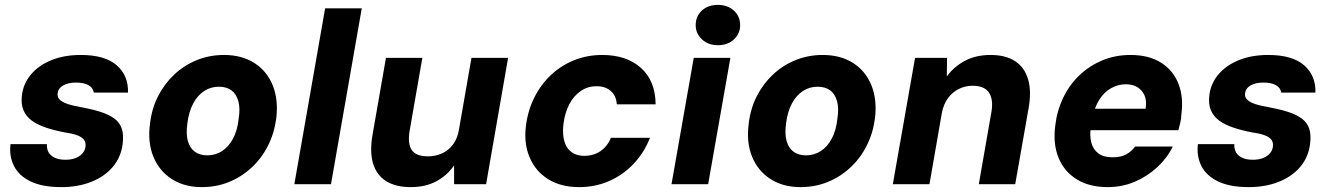

<svg xmlns="http://www.w3.org/2000/svg" viewBox="-20 -754 5449 786"><path d="M231 12Q154 12 106 -11Q58 -34 37.5 -74Q17 -114 23 -164H172Q171 -145 178.5 -131Q186 -117 203.5 -108.5Q221 -100 248 -100Q272 -100 289.5 -107Q307 -114 317.5 -126Q328 -138 330 -154Q332 -172 323 -183Q314 -194 294 -201Q274 -208 245 -212Q203 -220 168.5 -231.5Q134 -243 110.5 -260Q87 -277 76 -303Q65 -329 70 -366Q76 -413 107.5 -450Q139 -487 191 -508Q243 -529 311 -529Q409 -529 457.5 -487Q506 -445 504 -375H364Q361 -395 342 -405.5Q323 -416 291 -416Q258 -416 238 -404Q218 -392 216 -372Q214 -359 222 -349Q230 -339 249.5 -331Q269 -323 304 -317Q353 -308 388.5 -297Q424 -286 447 -269.5Q470 -253 478.5 -227.5Q487 -202 482 -164Q475 -110 441.5 -70.5Q408 -31 353.5 -9.5Q299 12 231 12Z M806 12Q734 12 682.5 -21.5Q631 -55 607.5 -113.5Q584 -172 594 -247Q601 -309 627 -360Q653 -411 693.5 -449Q734 -487 786 -508Q838 -529 897 -529Q970 -529 1021.5 -496Q1073 -463 1096.5 -404.5Q1120 -346 1111 -270Q1103 -209 1077 -157.5Q1051 -106 1010 -68Q969 -30 917.5 -9Q866 12 806 12ZM828 -118Q862 -118 889 -135.5Q916 -153 934 -186.5Q952 -220 957 -268Q964 -311 955.5 -340.5Q947 -370 927 -384.5Q907 -399 876 -399Q843 -399 816 -381.5Q789 -364 771 -330.5Q753 -297 747 -249Q741 -206 749 -177Q757 -148 777.5 -133Q798 -118 828 -118Z M1185 0 1311 -720H1461L1335 0Z M1662 12Q1599 12 1560 -13Q1521 -38 1507 -85.5Q1493 -133 1505 -202L1560 -517H1709L1657 -219Q1648 -166 1665.5 -140Q1683 -114 1732 -114Q1763 -114 1789.5 -126Q1816 -138 1834.5 -162.5Q1853 -187 1859 -224L1910 -517H2060L1970 0H1839V-77Q1811 -36 1766.5 -12Q1722 12 1662 12Z M2351 12Q2276 12 2224 -20.5Q2172 -53 2148 -110Q2124 -167 2133 -239Q2141 -302 2167.5 -355Q2194 -408 2235.5 -447Q2277 -486 2330.5 -507.5Q2384 -529 2445 -529Q2545 -529 2604 -476Q2663 -423 2664 -327H2505Q2503 -361 2481 -381Q2459 -401 2422 -401Q2386 -401 2357.5 -381.5Q2329 -362 2311 -328Q2293 -294 2287 -249Q2283 -219 2286.5 -194Q2290 -169 2300.5 -152Q2311 -135 2329 -125.5Q2347 -116 2372 -116Q2397 -116 2418 -124.5Q2439 -133 2455.5 -150Q2472 -167 2481 -190H2641Q2617 -129 2574 -83.5Q2531 -38 2474 -13Q2417 12 2351 12Z M2729 0 2820 -517H2970L2879 0ZM2919 -569Q2879 -569 2853.5 -593Q2828 -617 2828 -651Q2828 -687 2853 -710.5Q2878 -734 2919 -734Q2959 -734 2984.5 -710.5Q3010 -687 3010 -651Q3010 -617 2985 -593Q2960 -569 2919 -569Z M3257 12Q3185 12 3133.5 -21.5Q3082 -55 3058.5 -113.5Q3035 -172 3045 -247Q3052 -309 3078 -360Q3104 -411 3144.5 -449Q3185 -487 3237 -508Q3289 -529 3348 -529Q3421 -529 3472.5 -496Q3524 -463 3547.5 -404.5Q3571 -346 3562 -270Q3554 -209 3528 -157.5Q3502 -106 3461 -68Q3420 -30 3368.5 -9Q3317 12 3257 12ZM3279 -118Q3313 -118 3340 -135.5Q3367 -153 3385 -186.5Q3403 -220 3408 -268Q3415 -311 3406.5 -340.5Q3398 -370 3378 -384.5Q3358 -399 3327 -399Q3294 -399 3267 -381.5Q3240 -364 3222 -330.5Q3204 -297 3198 -249Q3192 -206 3200 -177Q3208 -148 3228.5 -133Q3249 -118 3279 -118Z M3635 0 3726 -517H3857L3856 -441Q3885 -481 3930 -505Q3975 -529 4035 -529Q4098 -529 4136.5 -503Q4175 -477 4189 -428.5Q4203 -380 4191 -312L4136 0H3987L4039 -298Q4047 -347 4028.5 -375Q4010 -403 3961 -403Q3932 -403 3905.5 -390Q3879 -377 3861 -352.5Q3843 -328 3836 -293L3785 0Z M4514 12Q4440 12 4388.5 -19.5Q4337 -51 4313.5 -108Q4290 -165 4300 -240Q4307 -301 4332.5 -354Q4358 -407 4399 -446Q4440 -485 4493 -507Q4546 -529 4608 -529Q4683 -529 4733 -497.5Q4783 -466 4804.5 -410.5Q4826 -355 4816 -284Q4816 -269 4812 -252.5Q4808 -236 4804 -221H4401L4417 -309H4670Q4675 -341 4665.5 -363Q4656 -385 4636.5 -397Q4617 -409 4589 -409Q4557 -409 4528.5 -393Q4500 -377 4480 -345.5Q4460 -314 4451 -266L4446 -236Q4440 -199 4447.5 -170.5Q4455 -142 4476.5 -126Q4498 -110 4534 -110Q4569 -110 4590.5 -122Q4612 -134 4627 -154H4781Q4758 -107 4717.5 -69.5Q4677 -32 4625.5 -10Q4574 12 4514 12Z M5092 12Q5015 12 4967 -11Q4919 -34 4898.5 -74Q4878 -114 4884 -164H5033Q5032 -145 5039.5 -131Q5047 -117 5064.5 -108.5Q5082 -100 5109 -100Q5133 -100 5150.5 -107Q5168 -114 5178.5 -126Q5189 -138 5191 -154Q5193 -172 5184 -183Q5175 -194 5155 -201Q5135 -208 5106 -212Q5064 -220 5029.5 -231.5Q4995 -243 4971.5 -260Q4948 -277 4937 -303Q4926 -329 4931 -366Q4937 -413 4968.5 -450Q5000 -487 5052 -508Q5104 -529 5172 -529Q5270 -529 5318.5 -487Q5367 -445 5365 -375H5225Q5222 -395 5203 -405.5Q5184 -416 5152 -416Q5119 -416 5099 -404Q5079 -392 5077 -372Q5075 -359 5083 -349Q5091 -339 5110.5 -331Q5130 -323 5165 -317Q5214 -308 5249.5 -297Q5285 -286 5308 -269.5Q5331 -253 5339.5 -227.5Q5348 -202 5343 -164Q5336 -110 5302.5 -70.5Q5269 -31 5214.5 -9.5Q5160 12 5092 12Z"/></svg>

Font: DM Sans 11pt Black
Style: Italic
Weight: 900
Italic angle: -10°
Version: Version 4.004;gftools[0.9.30]